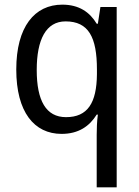

<svg xmlns="http://www.w3.org/2000/svg" viewBox="-20 -566 599 826"><path d="M396 14V240H482V-536H412L401 -464H396C366 -514 320 -546 248 -546C129 -546 50 -451 50 -267C50 -84 127 10 245 10C318 10 365 -23 396 -73H401C397 -44 396 -10 396 14ZM264 -62C178 -62 138 -133 138 -265C138 -396 178 -474 262 -474C361 -474 397 -406 397 -267V-247C396 -123 357 -62 264 -62Z"/></svg>

Font: Noto Sans Lao UI SemCond
Style: Regular
Weight: 400
Width: 4
Designer: Monotype Design Team
Foundry: Monotype Imaging Inc.
Version: Version 2.000